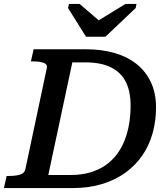

<svg xmlns="http://www.w3.org/2000/svg" viewBox="-44 -962 859 982"><path d="M396 -774H495L650 -921L654 -942H598L423 -835L490 -833L363 -942H309L304 -921ZM128 -710H394Q477 -710 543.5 -690.5Q610 -671 657 -632.5Q704 -594 729 -539Q754 -484 754 -413Q754 -343 736.5 -280.5Q719 -218 684 -167Q649 -116 597 -78.5Q545 -41 477 -20.5Q409 0 325 0H-24L-10 -62H2Q35 -62 58.5 -69Q82 -76 86 -98L195 -612Q200 -633 179.5 -640.5Q159 -648 126 -648H114ZM392 -643H326L203 -67H317Q373 -67 417 -80Q461 -93 495 -116.5Q529 -140 553.5 -172.5Q578 -205 593.5 -244.5Q609 -284 616.5 -329Q624 -374 624 -422Q624 -494 599.5 -543Q575 -592 523.5 -617.5Q472 -643 392 -643Z"/></svg>

Font: Roboto Serif 20pt Medium
Style: Italic
Weight: 500
Italic angle: -10°
Version: Version 1.008